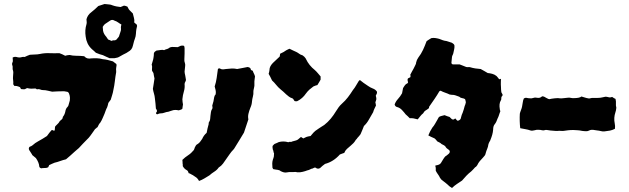

<svg xmlns="http://www.w3.org/2000/svg" viewBox="-20 -856 3134 957"><path d="M662 -722Q662 -718 660 -712Q658 -700 657.5 -687.5Q657 -675 652 -662Q648 -652 645.5 -640.5Q643 -629 639 -618Q635 -609 627 -603Q619 -597 610 -592Q602 -588 594 -584Q586 -580 578 -575Q572 -571 565.5 -569Q559 -567 551 -566H526Q518 -569 510 -573Q502 -577 493 -581Q485 -583 476 -586Q467 -589 458 -593Q454 -597 448.5 -602Q443 -607 438 -611Q424 -624 416.5 -640Q409 -656 407 -674Q402 -706 411 -735Q413 -742 412 -748Q411 -754 411 -760Q417 -782 435 -795Q444 -802 453 -810Q462 -818 470 -826L501 -836Q504 -836 506.5 -835.5Q509 -835 512 -835Q519 -834 526 -833.5Q533 -833 539 -830Q550 -826 560.5 -824Q571 -822 581 -821L598 -828Q606 -827 615 -823Q618 -818 620 -813.5Q622 -809 626 -805Q629 -801 633.5 -797.5Q638 -794 642 -789Q644 -779 647.5 -767.5Q651 -756 649 -744Q657 -738 662 -733Q662 -730 663 -727.5Q664 -725 662 -722ZM585 -734Q577 -738 569 -744Q561 -750 551 -753Q540 -760 530 -754Q508 -740 503 -736Q498 -732 492 -722Q492 -720 492.5 -717Q493 -714 493 -711Q493 -693 506 -677Q510 -673 512.5 -668.5Q515 -664 519 -659Q522 -658 526 -656.5Q530 -655 536 -652Q542 -656 548.5 -655Q555 -654 562 -660Q565 -665 569.5 -669.5Q574 -674 575 -681Q577 -689 580.5 -697.5Q584 -706 583 -714Q582 -719 583 -724Q584 -729 585 -734ZM561 -531Q560 -524 559 -517Q558 -510 559 -503V-496Q555 -474 552.5 -451.5Q550 -429 545 -407Q543 -394 539 -382Q535 -370 532 -359Q529 -355 525.5 -350.5Q522 -346 520 -343Q519 -338 517.5 -332Q516 -326 514 -321Q510 -314 507 -305.5Q504 -297 501 -289Q496 -278 491.5 -267Q487 -256 480 -245Q476 -241 472.5 -235Q469 -229 466 -222Q463 -221 460.5 -218Q458 -215 454 -213Q452 -209 449.5 -206.5Q447 -204 445 -200Q438 -190 430 -179Q422 -168 413 -160Q403 -150 393 -139.5Q383 -129 373 -118Q368 -114 362.5 -109Q357 -104 351 -99Q341 -89 330 -80Q319 -71 309 -62Q301 -60 294 -58Q287 -56 279 -53Q272 -50 265.5 -48.5Q259 -47 252 -45Q245 -42 239 -39.5Q233 -37 225 -33Q224 -31 223 -28Q222 -25 220 -22Q211 -18 202.5 -18.5Q194 -19 186 -17Q178 -19 176 -25Q175 -37 170.5 -47.5Q166 -58 159 -68Q152 -74 141 -83Q139 -88 135.5 -92.5Q132 -97 129 -103Q126 -106 124 -112Q123 -115 124.5 -119.5Q126 -124 129 -125Q136 -127 141 -131Q146 -135 151 -139Q155 -143 160 -145.5Q165 -148 169 -151Q181 -158 192.5 -164.5Q204 -171 214 -178Q226 -195 236 -206Q238 -208 240 -208Q244 -207 250 -204Q251 -206 252 -206.5Q253 -207 253 -208Q254 -212 254 -221Q254 -223 254.5 -224Q255 -225 256 -227Q261 -233 267 -238Q273 -243 277 -251Q278 -253 280.5 -254.5Q283 -256 284 -258Q293 -263 293 -273Q303 -285 306 -302Q306 -305 307 -307Q308 -309 309 -312Q311 -318 316 -322.5Q321 -327 322 -334Q324 -343 328 -355Q328 -360 328.5 -365Q329 -370 328 -374Q328 -378 326.5 -382Q325 -386 324 -390Q320 -399 312 -399Q300 -402 290 -401Q278 -401 266 -400.5Q254 -400 240 -399Q230 -401 218 -404Q206 -407 194 -407Q187 -407 180.5 -410Q174 -413 166 -411Q164 -410 162 -412Q160 -414 156 -415Q152 -415 146.5 -414.5Q141 -414 136 -414Q127 -414 115 -417Q106 -413 104 -411.5Q102 -410 85 -412Q84 -412 82 -417.5Q80 -423 71 -425Q65 -428 51 -428Q50 -430 49 -431.5Q48 -433 47 -434Q46 -435 46 -437Q47 -447 45.5 -456Q44 -465 45 -475Q45 -483 46 -490Q47 -497 45 -504Q42 -511 43 -518Q44 -525 41 -532Q39 -537 41 -542Q45 -549 44 -555.5Q43 -562 43 -569Q48 -572 53 -572.5Q58 -573 62 -572Q77 -567 91 -572Q94 -573 97 -572.5Q100 -572 103 -572Q114 -577 116 -578Q118 -579 129 -583Q137 -584 146.5 -584Q156 -584 166 -585Q169 -586 172.5 -586Q176 -586 179 -587Q202 -592 226.5 -591Q251 -590 276 -591Q283 -589 290 -585.5Q297 -582 305 -578Q313 -581 327 -582Q342 -578 360.5 -578Q379 -578 398 -576Q404 -574 407 -569Q415 -564 425 -564Q431 -564 435 -565Q449 -566 463.5 -565.5Q478 -565 492 -561Q505 -560 517.5 -557Q530 -554 543 -550Q548 -546 552 -543Q556 -540 560 -537Q561 -535 561 -531Z M907 -457Q906 -454 904.5 -450Q903 -446 901 -443Q901 -441 900.5 -439.5Q900 -438 900 -437Q902 -418 896.5 -400Q891 -382 889 -361Q889 -360 889.5 -356Q890 -352 890 -348Q890 -344 891.5 -339Q893 -334 891 -329Q890 -325 890 -321.5Q890 -318 889 -314Q885 -310 880.5 -309Q876 -308 871 -306Q861 -308 853 -308Q851 -308 848.5 -307.5Q846 -307 844 -307Q837 -305 831 -303Q825 -301 819 -299Q809 -298 800 -294.5Q791 -291 782 -291Q777 -291 772.5 -289.5Q768 -288 763 -286Q762 -286 760.5 -287.5Q759 -289 758 -290Q757 -291 759 -296Q761 -297 761 -298Q761 -299 762 -300Q763 -305 761 -308.5Q759 -312 757 -315Q756 -327 755 -340Q754 -353 752 -366Q751 -378 747.5 -389.5Q744 -401 742 -413Q744 -425 746 -438Q748 -451 750 -465Q749 -469 748 -474Q747 -479 746 -485Q746 -493 738 -503Q737 -511 738 -518.5Q739 -526 736 -534Q738 -542 741 -551Q744 -560 745 -568Q746 -573 746.5 -579Q747 -585 747 -590Q748 -595 752 -598.5Q756 -602 760 -604Q766 -605 771.5 -605.5Q777 -606 782 -607Q787 -608 790.5 -607.5Q794 -607 798 -606Q805 -610 812 -611.5Q819 -613 824 -618Q831 -622 839 -622Q847 -622 853 -621.5Q859 -621 866 -621Q873 -625 880 -627.5Q887 -630 896 -628Q900 -625 900 -616Q900 -603 900 -589.5Q900 -576 899 -562Q899 -559 899 -559Q898 -552 901 -544Q904 -536 903 -528Q903 -521 901.5 -513.5Q900 -506 900 -499Q900 -495 901 -490Q902 -485 903 -481Q904 -475 905 -469.5Q906 -464 907 -457ZM1024 18Q1011 26 998.5 33.5Q986 41 972 46Q969 40 964.5 34.5Q960 29 953 25Q949 23 945.5 20Q942 17 937 15Q933 13 929 10.5Q925 8 920 7Q918 -5 909 -9Q898 -15 891 -28V-36Q890 -39 890 -42Q890 -45 890 -48Q889 -52 889 -59Q902 -72 917.5 -82Q933 -92 946 -108Q947 -110 948.5 -113.5Q950 -117 951 -121Q953 -126 956.5 -131Q960 -136 965 -138Q973 -143 978 -150Q983 -157 988 -164Q995 -181 1010 -194Q1012 -205 1014.5 -216Q1017 -227 1020 -237Q1020 -244 1021 -246Q1027 -254 1027.5 -262.5Q1028 -271 1029 -279Q1030 -289 1031.5 -298Q1033 -307 1038 -314Q1040 -318 1039 -322Q1038 -326 1038 -330Q1039 -335 1041 -340.5Q1043 -346 1044 -351Q1046 -362 1047.5 -371Q1049 -380 1055 -386Q1057 -398 1054.5 -407.5Q1052 -417 1050 -425Q1057 -446 1060 -467.5Q1063 -489 1066 -511Q1066 -513 1069.5 -514.5Q1073 -516 1075 -515Q1077 -514 1079.5 -513Q1082 -512 1084 -511Q1089 -510 1095 -510.5Q1101 -511 1106 -512Q1121 -514 1135 -514.5Q1149 -515 1162 -512Q1176 -514 1188.5 -517Q1201 -520 1214 -522Q1221 -521 1225.5 -518Q1230 -515 1231 -507Q1234 -506 1236 -505Q1238 -504 1240 -503Q1242 -496 1245.5 -489.5Q1249 -483 1251 -475Q1250 -470 1249.5 -463.5Q1249 -457 1248 -451V-428Q1248 -424 1246.5 -420Q1245 -416 1245 -413Q1244 -409 1243.5 -406Q1243 -403 1243 -400Q1244 -387 1240.5 -374.5Q1237 -362 1236 -350Q1235 -334 1228 -319Q1222 -304 1218.5 -289.5Q1215 -275 1218 -261L1196 -195Q1185 -176 1173 -157Q1161 -138 1149 -118Q1148 -116 1146.5 -114Q1145 -112 1143 -110Q1133 -100 1124.5 -87.5Q1116 -75 1108 -64Q1100 -52 1091.5 -40.5Q1083 -29 1070 -21Q1062 -9 1048.5 -0.5Q1035 8 1024 18Z M1578 -459Q1574 -452 1570.5 -446Q1567 -440 1562 -432Q1558 -431 1553 -429.5Q1548 -428 1542 -425Q1532 -418 1522.5 -409.5Q1513 -401 1505 -390Q1488 -365 1462 -352Q1459 -351 1456 -351Q1453 -351 1449 -352Q1446 -354 1442 -362Q1441 -363 1439.5 -364.5Q1438 -366 1437 -366Q1427 -369 1420 -374.5Q1413 -380 1406 -386Q1393 -399 1378 -411Q1366 -421 1356.5 -433Q1347 -445 1336 -455Q1331 -466 1327 -473.5Q1323 -481 1319 -488Q1320 -492 1321.5 -497Q1323 -502 1323 -506Q1323 -517 1328 -526Q1333 -535 1340 -542Q1349 -550 1357.5 -558.5Q1366 -567 1374 -574Q1376 -582 1376 -588Q1387 -593 1394 -597Q1398 -599 1401.5 -602Q1405 -605 1408 -606Q1412 -608 1416 -610Q1420 -612 1423 -613Q1432 -609 1440.5 -604.5Q1449 -600 1457 -597Q1465 -593 1471.5 -588Q1478 -583 1486 -581Q1489 -580 1491.5 -577.5Q1494 -575 1497 -573Q1499 -570 1501.5 -567.5Q1504 -565 1505 -562Q1520 -530 1549 -507Q1557 -500 1564 -491.5Q1571 -483 1578 -475ZM1859 -392Q1858 -389 1856.5 -386Q1855 -383 1853 -379Q1854 -375 1855 -371Q1856 -367 1856 -362Q1855 -359 1854 -355Q1853 -351 1851 -346Q1852 -343 1852.5 -339Q1853 -335 1854 -330Q1850 -322 1846 -313.5Q1842 -305 1840 -297Q1829 -279 1819 -260.5Q1809 -242 1794 -228Q1790 -218 1786 -208Q1782 -198 1777 -187Q1774 -183 1770 -178Q1766 -173 1761 -168Q1759 -164 1756 -161.5Q1753 -159 1751 -155Q1747 -148 1741 -142Q1735 -136 1728 -130Q1718 -122 1709 -113.5Q1700 -105 1696 -94Q1690 -92 1684.5 -90Q1679 -88 1674 -86Q1642 -50 1600 -39Q1591 -32 1587 -29Q1583 -26 1575 -18L1567 -15Q1566 -17 1563.5 -16Q1561 -15 1559 -16H1560Q1553 -21 1550 -21Q1547 -21 1538 -16H1539Q1534 -16 1529.5 -13.5Q1525 -11 1520 -9Q1516 -8 1511 -6.5Q1506 -5 1501 -3Q1489 1 1476.5 2.5Q1464 4 1452 1Q1442 2 1431.5 1.5Q1421 1 1412 3Q1402 5 1394.5 3Q1387 1 1379 -3Q1375 -7 1370 -8Q1363 -10 1356 -10.5Q1349 -11 1342 -13Q1338 -19 1338 -20Q1337 -30 1337 -40Q1337 -50 1340 -60Q1342 -65 1343 -68.5Q1344 -72 1345 -76Q1346 -82 1345.5 -84Q1345 -86 1346 -92Q1344 -94 1343 -101Q1342 -108 1340 -110Q1339 -113 1338.5 -119.5Q1338 -126 1339 -129Q1342 -132 1345 -135.5Q1348 -139 1352 -140Q1357 -142 1361.5 -144Q1366 -146 1370 -148Q1394 -154 1417 -147Q1422 -150 1427.5 -149Q1433 -148 1437 -151Q1442 -153 1452 -155Q1460 -157 1465 -160.5Q1470 -164 1475 -169Q1476 -171 1477.5 -171.5Q1479 -172 1481 -173Q1483 -171 1486 -169.5Q1489 -168 1492 -166Q1497 -168 1501 -170.5Q1505 -173 1509 -174Q1514 -176 1519 -176.5Q1524 -177 1528 -178Q1537 -189 1541.5 -194Q1546 -199 1551.5 -203.5Q1557 -208 1568 -215Q1575 -220 1582.5 -224.5Q1590 -229 1596 -233Q1614 -247 1628.5 -264.5Q1643 -282 1655 -302Q1661 -312 1668 -321.5Q1675 -331 1684 -339Q1701 -354 1714 -371Q1727 -388 1739 -407Q1748 -418 1754.5 -429.5Q1761 -441 1768 -452Q1769 -454 1771 -455Q1773 -456 1774 -457Q1779 -454 1783 -450Q1787 -446 1792 -443Q1803 -436 1814 -428Q1825 -420 1838 -415Q1844 -413 1849.5 -409Q1855 -405 1859 -399Z M2485 -385Q2486 -380 2483 -377.5Q2480 -375 2479 -371Q2478 -367 2478.5 -363.5Q2479 -360 2477 -357Q2471 -347 2470 -336Q2469 -325 2471 -314Q2471 -308 2474 -302Q2472 -298 2470.5 -292.5Q2469 -287 2467 -282Q2466 -278 2464 -273.5Q2462 -269 2460 -265Q2457 -257 2454 -250Q2451 -243 2446 -237Q2438 -228 2438 -210Q2437 -197 2433.5 -184.5Q2430 -172 2425 -160Q2423 -153 2420 -150Q2416 -143 2414 -135Q2413 -125 2408.5 -114.5Q2404 -104 2401 -93Q2400 -86 2396 -80.5Q2392 -75 2387 -70Q2379 -62 2371.5 -53Q2364 -44 2359 -33Q2357 -30 2354.5 -27Q2352 -24 2348 -22Q2344 -17 2339 -12Q2334 -7 2329 -2Q2316 8 2304.5 20Q2293 32 2283 44Q2271 52 2257.5 61Q2244 70 2233 81Q2230 79 2227 77Q2224 75 2222 74Q2213 66 2204.5 58.5Q2196 51 2186 44Q2179 40 2173 30Q2169 21 2163 13Q2157 5 2152 -5Q2152 -11 2152 -17.5Q2152 -24 2149 -30Q2157 -33 2160 -33Q2173 -36 2178 -44Q2183 -52 2188 -60.5Q2193 -69 2199 -76Q2202 -78 2207 -81.5Q2212 -85 2216 -89Q2219 -91 2221 -95.5Q2223 -100 2221 -105Q2217 -110 2212 -113Q2207 -116 2203 -121Q2200 -128 2193.5 -131.5Q2187 -135 2181 -138Q2176 -143 2171 -145.5Q2166 -148 2160 -151Q2156 -155 2152 -160.5Q2148 -166 2142 -168Q2135 -171 2128.5 -174Q2122 -177 2115 -181Q2122 -200 2135 -220Q2143 -229 2148.5 -239Q2154 -249 2160 -259Q2162 -262 2163.5 -265.5Q2165 -269 2168 -273Q2175 -277 2182 -278.5Q2189 -280 2196 -282Q2202 -279 2208.5 -277Q2215 -275 2221 -273Q2225 -270 2228.5 -265.5Q2232 -261 2238 -260Q2243 -260 2248 -265Q2249 -265 2249.5 -265.5Q2250 -266 2250 -266V-265Q2253 -262 2255.5 -258.5Q2258 -255 2262 -254Q2277 -258 2278 -271Q2279 -277 2281.5 -283.5Q2284 -290 2286 -294Q2289 -302 2291.5 -310.5Q2294 -319 2296 -327Q2298 -331 2299.5 -336Q2301 -341 2302 -346Q2301 -350 2300.5 -354Q2300 -358 2298 -362Q2291 -366 2283 -367Q2275 -368 2269 -374Q2262 -376 2255 -379Q2248 -382 2240 -383Q2235 -383 2230.5 -383.5Q2226 -384 2221 -385Q2211 -390 2199 -394Q2187 -398 2176 -404Q2174 -403 2172.5 -402.5Q2171 -402 2170 -401Q2159 -382 2146 -363Q2133 -344 2119 -324Q2118 -322 2118 -317Q2111 -311 2102.5 -306Q2094 -301 2089 -291Q2081 -285 2075 -277Q2069 -269 2062 -261Q2057 -262 2051.5 -263.5Q2046 -265 2041 -266Q2036 -267 2031.5 -267Q2027 -267 2022 -267Q2018 -272 2012.5 -276.5Q2007 -281 2002 -286Q1998 -291 1994 -296Q1990 -301 1986 -305Q1975 -318 1961 -322Q1950 -324 1947 -335Q1952 -350 1963.5 -362.5Q1975 -375 1984 -391L1989 -417Q1991 -420 1992.5 -422.5Q1994 -425 1996 -428Q1998 -430 2000 -433Q2002 -436 2004 -437Q2007 -439 2009.5 -440Q2012 -441 2014 -445Q2014 -447 2013 -449.5Q2012 -452 2012 -453Q2011 -459 2012 -462.5Q2013 -466 2019 -468Q2020 -469 2022 -469.5Q2024 -470 2025 -471Q2025 -471 2025.5 -472Q2026 -473 2026 -474Q2026 -476 2026 -478.5Q2026 -481 2025 -484Q2027 -487 2028.5 -490Q2030 -493 2032 -497Q2037 -505 2041 -513Q2045 -521 2049 -529Q2051 -533 2052.5 -536.5Q2054 -540 2054 -544Q2057 -558 2065 -569Q2079 -587 2088.5 -607.5Q2098 -628 2106 -650L2108 -652Q2113 -656 2118.5 -659Q2124 -662 2130 -666Q2132 -666 2135 -666.5Q2138 -667 2140 -667Q2148 -667 2158 -665Q2169 -663 2178 -659Q2187 -655 2196 -653Q2206 -652 2215 -648.5Q2224 -645 2232 -643Q2236 -641 2238 -639Q2244 -635 2245 -630Q2246 -621 2244 -611.5Q2242 -602 2240 -593Q2239 -587 2236.5 -582.5Q2234 -578 2233 -573Q2232 -557 2230 -543Q2231 -535 2239 -535H2271Q2278 -532 2286.5 -529Q2295 -526 2304 -522Q2309 -521 2314 -521.5Q2319 -522 2323 -521Q2336 -517 2349 -515Q2362 -513 2376 -512Q2384 -508 2393 -502.5Q2402 -497 2411 -492Q2422 -491 2433.5 -488Q2445 -485 2455 -477Q2458 -474 2461 -470Q2464 -466 2468 -461Q2470 -462 2472.5 -462Q2475 -462 2476 -463H2477Q2477 -463 2476.5 -448.5Q2476 -434 2477 -423Q2477 -416 2477.5 -409.5Q2478 -403 2479 -396Q2480 -393 2482 -390.5Q2484 -388 2485 -385Z M3052 -319Q3051 -306 3047 -294.5Q3043 -283 3042 -269Q3041 -254 3044 -241Q3047 -228 3045 -214Q3031 -207 3020 -205Q3009 -203 2992 -201Q2985 -200 2975.5 -202.5Q2966 -205 2955 -206Q2951 -206 2945 -207.5Q2939 -209 2930 -209Q2923 -209 2916.5 -205.5Q2910 -202 2903 -202Q2892 -202 2882 -203.5Q2872 -205 2868 -206Q2865 -206 2855.5 -207Q2846 -208 2837 -208Q2823 -208 2810.5 -206.5Q2798 -205 2792 -204Q2787 -203 2779.5 -203.5Q2772 -204 2767 -204Q2761 -203 2748.5 -203.5Q2736 -204 2724 -205.5Q2712 -207 2707 -208Q2703 -209 2700.5 -208.5Q2698 -208 2694 -207Q2688 -205 2680.5 -207Q2673 -209 2665 -209Q2655 -210 2643.5 -206.5Q2632 -203 2623 -206Q2612 -210 2599.5 -212Q2587 -214 2573 -217Q2571 -234 2570.5 -253Q2570 -272 2571 -289Q2572 -295 2576.5 -306.5Q2581 -318 2582 -324Q2584 -332 2585.5 -344.5Q2587 -357 2591 -365Q2599 -370 2606 -368Q2613 -366 2623 -366Q2630 -365 2638.5 -368Q2647 -371 2654 -369Q2659 -368 2663 -368Q2667 -368 2671 -369Q2676 -371 2679.5 -374Q2683 -377 2686 -376Q2692 -375 2703 -368Q2714 -361 2720 -362Q2727 -364 2745 -366Q2763 -368 2770 -366Q2775 -365 2787.5 -366.5Q2800 -368 2811 -369Q2818 -370 2826 -368Q2834 -366 2843 -367Q2854 -367 2864 -369Q2874 -371 2878 -375Q2883 -374 2893 -370.5Q2903 -367 2916 -365Q2920 -365 2924 -366.5Q2928 -368 2931 -368H2959Q2972 -368 2981.5 -370.5Q2991 -373 2998 -374Q3004 -374 3013 -371.5Q3022 -369 3031 -373Q3036 -369 3040 -367Q3044 -365 3048 -363Q3051 -350 3050 -340.5Q3049 -331 3052 -319Z"/></svg>

Font: Daruma Drop One
Style: Regular
Weight: 400
Designer: Maniackers Design
Version: Version 1.000